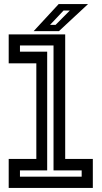

<svg xmlns="http://www.w3.org/2000/svg" viewBox="-20 -918 496 938"><path d="M22.5 0V-141.5H157.5V-608.5H22.5V-750H298.5V-141.5H433.5V0ZM77.5 -55H379V-85.5H241.5V-696H77.5V-665.5H210.5V-85.5H77.5ZM144.5 -766 266.5 -898H410L268 -766ZM224.5 -796.5H251.5L321 -866.5H290.5Z"/></svg>

Font: Tourney Thin SemiBold
Style: Regular
Weight: 600
Version: Version 1.015